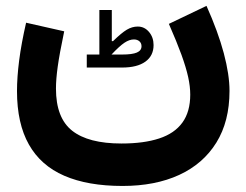

<svg xmlns="http://www.w3.org/2000/svg" viewBox="-20 -403 826 645"><path d="M354.6 -219.8Q381.6 -248.5 398.2 -259.5Q414.8 -270.5 429.7 -270.5Q441.3 -270.5 448.4 -264.2Q455.4 -258 455.4 -247.7Q455.4 -233.2 439.8 -226.5Q424.2 -219.8 390.1 -219.8ZM313.8 -219.8H271.5V-176.1H390.1Q440.9 -176.1 468.4 -195.9Q495.9 -215.7 495.9 -251.6Q495.9 -277.7 480.6 -295.7Q465.3 -313.8 442.8 -313.8Q423.8 -313.8 406 -303.2Q388.2 -292.6 359.8 -264.9H355.6V-369.5H313.8ZM547.3 -322.8Q573.8 -262.4 589.5 -219.3Q605.1 -176.1 612.1 -144.3Q619.1 -112.4 619.1 -85.3Q619.1 -27.5 592.7 8.8Q566.4 45.2 514.8 62.1Q463.3 79.1 388.1 79.1Q276.8 79.1 222.4 36.1Q168 -6.8 168 -105.5Q168 -136.6 173.9 -179.1Q179.7 -221.6 195.7 -297.8L67.7 -326.7Q51.7 -257.1 44.4 -200.4Q37.1 -143.6 37.1 -97.1Q37.1 11.9 77.1 82.5Q117 153.2 195.9 187.4Q274.8 221.7 391.7 221.7Q501.4 221.7 582 184.6Q662.6 147.4 706.8 76.1Q751 4.8 751 -97.6Q751 -152 731.8 -224.3Q712.5 -296.6 673.7 -383.3Z"/></svg>

Font: Estedad-FD VF
Style: Regular
Weight: 100
Designer: Amin Abedi
Version: Version 7.3